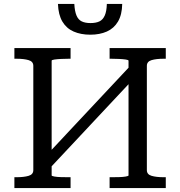

<svg xmlns="http://www.w3.org/2000/svg" viewBox="-20 -954 913 974"><path d="M196 -145 640 -619 679 -577 235 -103ZM53 0V-55H64Q101 -55 125 -62Q149 -69 149 -91V-620Q149 -642 125 -649Q101 -656 64 -656H53V-710H338V-656H329Q310 -656 290 -655Q270 -654 256 -652Q242 -650 242 -646V-64Q242 -61 256 -58.5Q270 -56 290 -55.5Q310 -55 329 -55H338V0ZM536 0V-55H545Q564 -55 584 -55.5Q604 -56 618 -58.5Q632 -61 632 -64V-646Q632 -650 618 -652Q604 -654 584 -655Q564 -656 545 -656H536V-710H821V-656H810Q773 -656 749 -649Q725 -642 725 -620V-91Q725 -69 749 -62Q773 -55 810 -55H821V0ZM438 -778Q390 -778 353.5 -794Q317 -810 296.5 -844.5Q276 -879 274 -934H357Q359 -897 368 -875.5Q377 -854 394.5 -845.5Q412 -837 439 -837Q467 -837 484.5 -845.5Q502 -854 511.5 -875.5Q521 -897 522 -934H600Q599 -879 578.5 -844.5Q558 -810 522 -794Q486 -778 438 -778Z"/></svg>

Font: Roboto Serif
Style: Regular
Weight: 400
Designer: Greg Gazdowicz
Foundry: Commercial Type
Version: Version 1.008